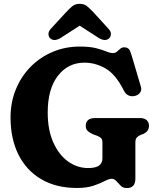

<svg xmlns="http://www.w3.org/2000/svg" viewBox="-20 -962 824 1002"><path d="M686.5 -29.5Q686.5 19.5 641.5 19.5Q622 19.5 609.8 7.2Q597.5 -5 587 -17Q576.5 -29 563 -29Q549 -29 526.2 -17Q503.5 -5 468.2 7Q433 19 382 19Q273 19 195.2 -26.8Q117.5 -72.5 76.2 -155.2Q35 -238 35 -349Q35 -428 62.5 -495.2Q90 -562.5 139.2 -612.8Q188.5 -663 254.2 -691Q320 -719 396 -719Q448.5 -719 481.5 -710.5Q514.5 -702 534.8 -693.5Q555 -685 569.5 -685Q581.5 -685 590.2 -692.5Q599 -700 607.5 -707.5Q616 -715 627.5 -715Q645.5 -715 653 -705.2Q660.5 -695.5 667 -672.5L715 -510.5Q721 -491 710 -477.2Q699 -463.5 679.5 -460.5Q663 -458 649 -464.8Q635 -471.5 625 -492Q583.5 -574 531.2 -604.5Q479 -635 420.5 -635Q335 -635 282 -566.2Q229 -497.5 229 -375Q229 -284 258 -219Q287 -154 335 -119.5Q383 -85 439.5 -85Q479.5 -85 497 -98Q514.5 -111 514.5 -135.5V-219Q514.5 -235 507 -241.8Q499.5 -248.5 485.5 -254L466 -261Q448.5 -268.5 438 -278.2Q427.5 -288 427.5 -304.5Q427.5 -346 477 -346H708.5Q734 -346 745.8 -334.8Q757.5 -323.5 757.5 -305Q757.5 -277 728 -263L715.5 -258.5Q703 -253.5 694.8 -245.2Q686.5 -237 686.5 -219ZM298 -765Q263 -743 242 -762Q234 -769 233 -783Q232 -797 245.5 -812L325 -898.5Q343 -918 358 -930Q373 -942 396 -942Q419 -942 433.8 -930Q448.5 -918 467 -898.5L546 -812Q560 -797 558.8 -783Q557.5 -769 549.5 -762Q529 -743 493.5 -765L396 -828Z"/></svg>

Font: Fraunces 9pt SuperSoft
Style: Bold
Weight: 700
Version: Version 1.000;[b76b70a41]